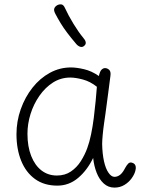

<svg xmlns="http://www.w3.org/2000/svg" viewBox="-20 -845 644 874"><path d="M55 -234Q55 -293 74.5 -348Q94 -403 128 -446Q162 -489 207 -513.5Q252 -538 303 -538Q328 -538 362.5 -530Q397 -522 430 -499Q435 -521 442.5 -528Q450 -535 458 -535Q468 -535 476.5 -527.5Q485 -520 483 -502Q479 -470 472.5 -421Q466 -372 460 -327Q458 -313 454 -285.5Q450 -258 447.5 -231Q445 -204 445 -189Q446 -144 453.5 -110.5Q461 -77 474 -58.5Q487 -40 501 -40Q515 -40 527 -49.5Q539 -59 550 -81Q556 -92 563 -99.5Q570 -107 579 -105Q588 -103 592.5 -98Q597 -93 598 -85.5Q599 -78 596 -67Q592 -51 579 -33Q566 -15 546 -3Q526 9 501 9Q473 9 452.5 -9.5Q432 -28 420 -58.5Q408 -89 404 -126Q377 -70 335.5 -35Q294 0 241 0Q181 0 139.5 -30Q98 -60 76.5 -113Q55 -166 55 -234ZM105 -236Q105 -178 122 -135Q139 -92 169 -69Q199 -46 239 -46Q276 -46 303 -64.5Q330 -83 348 -111.5Q366 -140 377 -170Q387 -197 394.5 -233Q402 -269 407 -309Q412 -349 415.5 -386Q419 -423 421 -450Q391 -474 357.5 -483Q324 -492 300 -492Q257 -492 221.5 -469.5Q186 -447 159.5 -409Q133 -371 119 -326Q105 -281 105 -236ZM364 -637Q356 -629 345.5 -632Q335 -635 326 -646Q304 -672 286.5 -695Q269 -718 256 -739.5Q243 -761 232 -782Q224 -797 227 -806Q230 -815 240 -821Q249 -826 259 -825Q269 -824 276 -808Q291 -775 314.5 -736.5Q338 -698 359 -673Q368 -663 370 -653.5Q372 -644 364 -637Z"/></svg>

Font: Playpen Sans ExtraLight
Style: Regular
Weight: 250
Designer: Laura Meseguer, Veronika Burian, José Scaglione
Foundry: TypeTogether
Version: Version 1.001